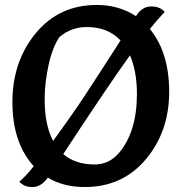

<svg xmlns="http://www.w3.org/2000/svg" viewBox="-20 -742 732 774"><path d="M116 -72Q30 -167 30 -330.5Q30 -494 124 -608Q218 -722 370 -722Q459 -722 528 -677Q528 -678 530 -680Q554 -716 589.5 -716Q625 -716 644 -694Q610 -658 584 -625Q662 -531 662 -371.5Q662 -212 568 -100Q474 12 322 12Q235 12 173 -26Q146 12 111 12Q76 12 58 -10Q81 -28 116 -72ZM194 -174Q268 -275 319.5 -353Q371 -431 466 -579Q415 -633 330 -633Q266 -633 219 -592Q191 -550 175.5 -478.5Q160 -407 160 -342Q160 -238 194 -174ZM504 -519Q420 -403 235 -121Q283 -79 362 -79Q420 -79 460 -126Q532 -211 532 -364Q532 -454 504 -519Z"/></svg>

Font: Salsa
Style: Regular
Weight: 400
Designer: John Vargas Beltrn
Foundry: John Vargas Beltran
Version: Version 1.002